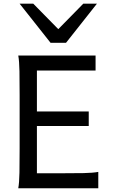

<svg xmlns="http://www.w3.org/2000/svg" viewBox="-20 -1011 606 1031"><path d="M456.5 -412.6V-334.5H178.2V-80.6H307.1Q379.9 -80.6 429.2 -81.5Q478.5 -82.5 507.8 -87.9V0H78.1Q83.5 -29.3 84.5 -84.7Q85.4 -140.1 85.4 -212.4V-500.5Q85.4 -572.8 84.5 -628.2Q83.5 -683.6 78.1 -712.9H493.2V-632.3H178.2V-412.6ZM158.7 -991.2 293 -854.5 427.2 -991.2H500.5L334.5 -781.2H251.5L85.4 -991.2Z"/></svg>

Font: Andika Basic
Style: Regular
Weight: 400
Designer: Annie Olsen & Victor Gaultney
Foundry: SIL International
Version: Version 1.000